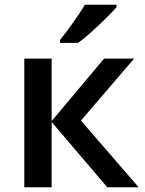

<svg xmlns="http://www.w3.org/2000/svg" viewBox="-20 -786 609 806"><path d="M196.8 -277.8 417 -540H543L319.8 -279.8L562 0H430.2L196.8 -273.9V0H82V-540H196.8ZM308.1 -606H231.9V-618.2Q259.8 -652.3 289.1 -694.3Q319.3 -736.3 335.9 -766.1H469.2V-755.9Q445.8 -728.5 393.1 -678.7Q341.3 -630.4 308.1 -606Z"/></svg>

Font: Open Sans
Style: SemiBold
Weight: 600
Foundry: Ascender Corporation
Version: Version 1.10